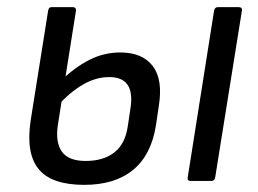

<svg xmlns="http://www.w3.org/2000/svg" viewBox="-20 -507 722 538"><path d="M216 11Q124 11 88 -33.5Q52 -78 66 -170L115 -478Q117 -487 124 -487H184Q193 -487 193 -478L142 -156Q135 -108 153.5 -82Q172 -56 220 -56Q270 -56 300.5 -80Q331 -104 338 -153L346 -206Q352 -249 337 -270Q322 -291 286 -291Q248 -291 211.5 -269.5Q175 -248 140 -209L151 -281Q189 -318 230 -339Q271 -360 317 -360Q379 -360 408 -322Q437 -284 425 -210L417 -156Q404 -73 353 -31Q302 11 216 11ZM514 0Q504 0 506 -10L580 -478Q582 -487 591 -487H649Q659 -487 658 -478L583 -10Q581 0 573 0Z"/></svg>

Font: Sofia Sans Semi Condensed
Style: Italic
Weight: 400
Italic angle: -9°
Designer: Botio Nikoltchev, Ani Petrova
Foundry: lettersoup
Version: Version 4.101